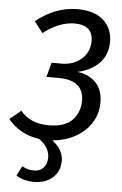

<svg xmlns="http://www.w3.org/2000/svg" viewBox="-77 -744 653 1028"><g transform="rotate(5 250.0 -230.0)"><path d="M463 -214Q463 -152 431.5 -103Q400 -54 345.5 -24.5Q291 5 224 11Q284 55 284 116Q284 172 245.5 206.5Q207 241 145 241Q91 241 49 215L76 163Q91 171 105 175.5Q119 180 140 180Q173 180 191.5 159Q210 138 210 105Q210 50 153 9Q50 -4 -15 -83L45 -133Q98 -68 197 -68Q284 -68 324 -110Q364 -152 364 -215Q364 -269 330.5 -297Q297 -325 230 -325H163L184 -403H238Q302 -403 344.5 -440.5Q387 -478 387 -537Q387 -623 289 -623Q206 -623 121 -557L75 -617Q180 -701 298 -701Q389 -701 437.5 -657Q486 -613 486 -542Q486 -472 442.5 -427Q399 -382 325 -366Q386 -360 424.5 -321Q463 -282 463 -214Z"/></g></svg>

Font: FiraGO
Style: Italic
Weight: 400
Italic angle: -8°
Designer: bBox Type GmbH
Foundry: bBox Type GmbH
Version: Version 1.001